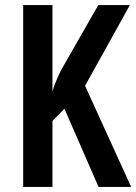

<svg xmlns="http://www.w3.org/2000/svg" viewBox="-20 -734 535 754"><path d="M495 0H367L233 -307L186 -259V0H71V-714H186V-374Q189 -387 197 -407.5Q205 -428 219 -457L366 -714H490L314 -397Z"/></svg>

Font: Noto Sans Gurmukhi ExtraCondensed SemiBold
Style: Regular
Weight: 600
Width: 2
Designer: Jelle Bosma - Monotype Design Team
Foundry: Monotype Imaging Inc.
Version: Version 2.004; ttfautohint (v1.8.4.7-5d5b)